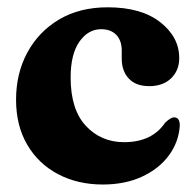

<svg xmlns="http://www.w3.org/2000/svg" viewBox="-20 -494 536 526"><path d="M471 -335Q471 -301 448.8 -279.5Q426.5 -258 389 -258Q352 -258 332.8 -278.8Q313.5 -299.5 313.5 -333.5V-355.5Q313.5 -383 298.5 -398.5Q283.5 -414 257 -414Q221.5 -414 197.5 -379.8Q173.5 -345.5 173.5 -281.5Q173.5 -194 215.2 -149.2Q257 -104.5 320 -104.5Q396.5 -104.5 432.5 -158Q448.5 -173 457.5 -172.5Q473 -172 472.5 -149Q469.5 -104.5 442.5 -68Q415.5 -31.5 369 -10Q322.5 11.5 261.5 11.5Q193 11.5 139.2 -16.8Q85.5 -45 54.8 -97.2Q24 -149.5 24 -221Q24 -293 55 -350.2Q86 -407.5 142.2 -440.8Q198.5 -474 275 -474Q367 -474 419 -433.2Q471 -392.5 471 -335Z"/></svg>

Font: Fraunces 72pt S050
Style: Bold
Weight: 700
Version: Version 1.000; ttfautohint (v1.8.3)